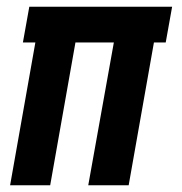

<svg xmlns="http://www.w3.org/2000/svg" viewBox="-20 -550 540 570"><path d="M10 0 85 -424H48L67 -530H491L472 -424H437L362 0H242L318 -424H204L129 0Z"/></svg>

Font: Iosevka SS08
Style: Bold Italic
Weight: 700
Italic angle: -10°
Monospace: yes
Designer: Belleve Invis
Foundry: Belleve Invis
Version: 2.1.0; ttfautohint (v1.8.2)